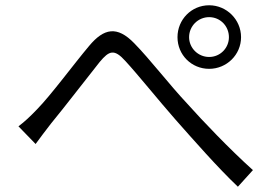

<svg xmlns="http://www.w3.org/2000/svg" viewBox="-20 -730 1040 728"><path d="M50 -251 115 -184C130 -205 153 -235 173 -261C225 -324 310 -435 358 -495C394 -538 413 -546 456 -498C503 -447 580 -351 645 -277C714 -199 806 -94 882 -22L939 -85C850 -165 748 -272 689 -338C624 -407 548 -506 489 -566C424 -633 374 -623 318 -556C259 -486 174 -370 120 -315C94 -288 74 -269 50 -251ZM697 -589C697 -631 731 -665 773 -665C815 -665 848 -631 848 -589C848 -548 815 -514 773 -514C731 -514 697 -548 697 -589ZM653 -589C653 -522 706 -469 773 -469C839 -469 894 -522 894 -589C894 -656 839 -710 773 -710C706 -710 653 -656 653 -589Z"/></svg>

Font: Source Han Sans JP Normal
Style: Regular
Weight: 350
Designer: Ryoko NISHIZUKA 西塚涼子 (kana, bopomofo & ideographs); Paul D. Hunt (Latin, Greek & Cyrillic); Sandoll Communications 산돌커뮤니
Foundry: Adobe
Version: Version 2.002;hotconv 1.0.116;makeotfexe 2.5.65601